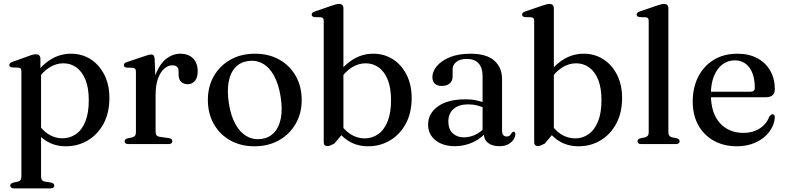

<svg xmlns="http://www.w3.org/2000/svg" viewBox="-20 -758 4134 1010"><path d="M192.5 -449V-386.5L196 -378.5V169.5Q196 182 200.8 188.8Q205.5 195.5 215 197L249.5 202.5Q257.5 204.5 261.5 208.5Q265.5 212.5 265.5 218.5Q265.5 225 260.5 229Q255.5 233 245 233H54Q44 233 39 229Q34 225 34 218.5Q34 212.5 38 208.8Q42 205 50 202.5L73.5 197.5Q83 195 87.8 188.8Q92.5 182.5 92.5 170V-382Q92.5 -392 89 -396.8Q85.5 -401.5 77.5 -402L43 -403.5Q35.5 -404.5 32.2 -407.8Q29 -411 29 -416Q29 -422 32.8 -425.5Q36.5 -429 46.5 -433L130.5 -463Q144.5 -468.5 153.2 -470.5Q162 -472.5 169 -472.5Q181 -472.5 186.8 -466.2Q192.5 -460 192.5 -449ZM173.5 -334 159 -357.5Q197 -414 246.2 -444.8Q295.5 -475.5 354 -475.5Q412 -475.5 457.5 -446Q503 -416.5 529.2 -364Q555.5 -311.5 555.5 -243Q555.5 -164.5 524.8 -107.5Q494 -50.5 442.2 -19.5Q390.5 11.5 326.5 11.5Q268.5 11.5 223.5 -16.5Q178.5 -44.5 150.5 -97.5L173 -119.5Q198 -76 232.8 -53.2Q267.5 -30.5 308 -30.5Q347.5 -30.5 379 -52Q410.5 -73.5 428.8 -118.2Q447 -163 447 -230.5Q447 -295.5 429.5 -338.5Q412 -381.5 382 -403.2Q352 -425 313 -425Q274.5 -425 239 -402.5Q203.5 -380 173.5 -334Z M782.5 -258Q782.5 -329 803.2 -377.5Q824 -426 857 -450.8Q890 -475.5 927 -475.5Q971 -475.5 995.5 -451Q1020 -426.5 1020 -383.5Q1020 -349.5 1005.2 -332.2Q990.5 -315 968 -315Q945 -315 932.5 -328Q920 -341 919.5 -364V-380.5Q919.5 -397.5 911.8 -406Q904 -414.5 886 -414.5Q864.5 -414.5 844.2 -397Q824 -379.5 811.2 -345Q798.5 -310.5 798.5 -258ZM793.5 -448 798.5 -324.5V-64Q798.5 -52 804 -45.8Q809.5 -39.5 822.5 -38L868 -31.5Q877.5 -30 882 -26Q886.5 -22 886.5 -15Q886.5 -8 881.2 -4Q876 0 866 0H656Q645.5 0 640.5 -4Q635.5 -8 635.5 -15Q635.5 -20.5 639.5 -24.5Q643.5 -28.5 651.5 -30.5L676 -35.5Q685.5 -38 690.2 -44.2Q695 -50.5 695 -63V-380.5Q695 -391 691.5 -395.5Q688 -400 680 -401L645.5 -402.5Q638 -403.5 634.8 -406.8Q631.5 -410 631.5 -415Q631.5 -421 635.2 -425Q639 -429 649 -432L735.5 -461Q753 -467.5 761.5 -469.5Q770 -471.5 775.5 -471.5Q784 -471.5 788.2 -466.2Q792.5 -461 793.5 -448Z M1322 -475.5Q1394 -475.5 1449.2 -444.5Q1504.5 -413.5 1535.8 -358.2Q1567 -303 1567 -231Q1567 -161.5 1535.2 -106.5Q1503.5 -51.5 1447.5 -20Q1391.5 11.5 1318 11.5Q1246 11.5 1190.8 -19.8Q1135.5 -51 1104.5 -106Q1073.5 -161 1073.5 -232.5Q1073.5 -303 1105 -357.8Q1136.5 -412.5 1192.2 -444Q1248 -475.5 1322 -475.5ZM1355.5 -27Q1396.5 -33 1422.5 -61Q1448.5 -89 1457.5 -137Q1466.5 -185 1456 -250.5Q1445.5 -316.5 1421.2 -360.2Q1397 -404 1362 -423.5Q1327 -443 1285 -437Q1243.5 -431 1217.5 -403Q1191.5 -375 1182.8 -326.8Q1174 -278.5 1184 -213.5Q1194.5 -147.5 1219 -104Q1243.5 -60.5 1278.5 -41Q1313.5 -21.5 1355.5 -27Z M1786.5 -714V-59.5L1738.5 -2.5Q1723 5 1716 7.8Q1709 10.5 1701.5 10.5Q1693.5 10.5 1688.2 5.5Q1683 0.5 1683 -9V-646.5Q1683 -657 1679.8 -661.5Q1676.5 -666 1668.5 -667L1634 -668Q1626 -669.5 1622.8 -672.8Q1619.5 -676 1619.5 -681Q1619.5 -687 1623.2 -690.8Q1627 -694.5 1637 -698L1724.5 -728Q1739.5 -733 1748 -735.2Q1756.5 -737.5 1763 -737.5Q1775 -737.5 1780.8 -731.2Q1786.5 -725 1786.5 -714ZM1764.5 -334.5 1749.5 -358.5Q1788 -415 1837 -445.2Q1886 -475.5 1943.5 -475.5Q2001.5 -475.5 2047.2 -446Q2093 -416.5 2119.2 -364Q2145.5 -311.5 2145.5 -243Q2145.5 -165 2115 -108Q2084.5 -51 2032.5 -19.8Q1980.5 11.5 1916.5 11.5Q1858 11.5 1812.8 -16.8Q1767.5 -45 1740 -97L1762.5 -119.5Q1787.5 -76 1822.5 -53Q1857.5 -30 1898.5 -30Q1937.5 -30 1969 -52Q2000.5 -74 2018.8 -118.8Q2037 -163.5 2037 -231Q2037 -295.5 2019.8 -338.5Q2002.5 -381.5 1972.2 -403.2Q1942 -425 1903.5 -425Q1865 -425 1829.5 -402.5Q1794 -380 1764.5 -334.5Z M2524.5 -59.5V-68.5L2518.5 -71V-358.5Q2518.5 -402 2497.2 -425Q2476 -448 2437 -448Q2399 -448 2380 -432Q2361 -416 2361 -394.5V-356Q2361 -332 2345.5 -319Q2330 -306 2303 -306Q2279.5 -306 2267 -318.2Q2254.5 -330.5 2254.5 -352Q2254.5 -382 2278 -410.2Q2301.5 -438.5 2346.2 -457Q2391 -475.5 2455.5 -475.5Q2539 -475.5 2580 -439.2Q2621 -403 2621 -342V-72Q2621 -55.5 2627.2 -47.8Q2633.5 -40 2644.5 -40Q2656.5 -40 2662 -45.8Q2667.5 -51.5 2671 -57.5Q2673.5 -60.5 2676 -62.8Q2678.5 -65 2682 -65Q2686.5 -65 2688.8 -61.5Q2691 -58 2691 -52Q2691 -38.5 2681.5 -24Q2672 -9.5 2653.5 0.8Q2635 11 2607 11Q2568 11 2546.2 -7.2Q2524.5 -25.5 2524.5 -59.5ZM2232 -103Q2232 -161 2283.5 -198.2Q2335 -235.5 2428.5 -235.5Q2462.5 -235.5 2490.2 -229.2Q2518 -223 2539.5 -213L2532 -189Q2511.5 -197.5 2489.8 -203.2Q2468 -209 2442.5 -209Q2393.5 -209 2366 -185Q2338.5 -161 2338.5 -119.5Q2338.5 -79 2361.2 -57.2Q2384 -35.5 2420 -35.5Q2452 -35.5 2482 -50Q2512 -64.5 2534 -92L2543.5 -71Q2515 -31.5 2469.2 -10.2Q2423.5 11 2372.5 11Q2310.5 11 2271.2 -20Q2232 -51 2232 -103Z M2893.5 -714V-59.5L2845.5 -2.5Q2830 5 2823 7.8Q2816 10.5 2808.5 10.5Q2800.5 10.5 2795.2 5.5Q2790 0.5 2790 -9V-646.5Q2790 -657 2786.8 -661.5Q2783.5 -666 2775.5 -667L2741 -668Q2733 -669.5 2729.8 -672.8Q2726.5 -676 2726.5 -681Q2726.5 -687 2730.2 -690.8Q2734 -694.5 2744 -698L2831.5 -728Q2846.5 -733 2855 -735.2Q2863.5 -737.5 2870 -737.5Q2882 -737.5 2887.8 -731.2Q2893.5 -725 2893.5 -714ZM2871.5 -334.5 2856.5 -358.5Q2895 -415 2944 -445.2Q2993 -475.5 3050.5 -475.5Q3108.5 -475.5 3154.2 -446Q3200 -416.5 3226.2 -364Q3252.5 -311.5 3252.5 -243Q3252.5 -165 3222 -108Q3191.5 -51 3139.5 -19.8Q3087.5 11.5 3023.5 11.5Q2965 11.5 2919.8 -16.8Q2874.5 -45 2847 -97L2869.5 -119.5Q2894.5 -76 2929.5 -53Q2964.5 -30 3005.5 -30Q3044.5 -30 3076 -52Q3107.5 -74 3125.8 -118.8Q3144 -163.5 3144 -231Q3144 -295.5 3126.8 -338.5Q3109.5 -381.5 3079.2 -403.2Q3049 -425 3010.5 -425Q2972 -425 2936.5 -402.5Q2901 -380 2871.5 -334.5Z M3496 -714V-63.5Q3496 -51 3500.8 -44.5Q3505.5 -38 3515 -35.5L3539 -31Q3547 -28.5 3551 -24.8Q3555 -21 3555 -15Q3555 -8 3549.8 -4Q3544.5 0 3534.5 0H3353.5Q3343 0 3338.2 -4Q3333.5 -8 3333.5 -15Q3333.5 -20.5 3337.2 -24.5Q3341 -28.5 3349 -30.5L3374 -35.5Q3383 -38.5 3387.8 -44.5Q3392.5 -50.5 3392.5 -63V-646.5Q3392.5 -657 3389.2 -661.5Q3386 -666 3378 -667L3343.5 -668Q3335.5 -669.5 3332.2 -672.8Q3329 -676 3329 -681Q3329 -687 3332.8 -690.8Q3336.5 -694.5 3346.5 -698L3434 -728Q3449 -733 3457.8 -735.2Q3466.5 -737.5 3472.5 -737.5Q3484.5 -737.5 3490.2 -731.2Q3496 -725 3496 -714Z M4056 -288.5Q4056 -268 4044 -257.2Q4032 -246.5 4008.5 -246.5H3690V-275.5H3928Q3950.5 -275.5 3950.5 -295.5Q3950.5 -364.5 3922 -402.5Q3893.5 -440.5 3846 -440.5Q3808 -440.5 3779.8 -418.8Q3751.5 -397 3735.5 -357Q3719.5 -317 3719.5 -262.5Q3719.5 -162.5 3766.8 -110.8Q3814 -59 3890.5 -59Q3940 -59 3976.2 -82.2Q4012.5 -105.5 4026.5 -144Q4032 -151.5 4036 -154.2Q4040 -157 4044.5 -157Q4050.5 -157 4053.2 -151.8Q4056 -146.5 4056 -139.5Q4052.5 -98 4026 -63.5Q3999.5 -29 3955.8 -8.8Q3912 11.5 3856 11.5Q3787.5 11.5 3735 -17.8Q3682.5 -47 3653.2 -99.8Q3624 -152.5 3624 -223.5Q3624 -296.5 3652.5 -353.2Q3681 -410 3734 -442.8Q3787 -475.5 3859.5 -475.5Q3919.5 -475.5 3963.8 -451.8Q4008 -428 4032 -385.8Q4056 -343.5 4056 -288.5Z"/></svg>

Font: Fraunces 36pt
Style: Regular
Weight: 400
Version: Version 1.000;[b76b70a41]